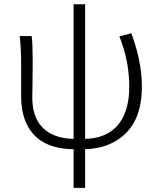

<svg xmlns="http://www.w3.org/2000/svg" viewBox="-20 -707 770 926"><path d="M555.7 -531.2 613.3 -546.9Q661.1 -418 664.1 -306.6Q664.1 -296.9 664.1 -287.1Q664.1 -101.6 539.1 -27.3Q476.6 9.8 390.6 12.7V199.2H335V12.7Q156.2 10.7 102.5 -123Q82 -173.8 82 -239.3V-394.5Q82 -470.7 75.2 -533.2H132.8Q137.7 -494.1 137.7 -412.1Q137.7 -374 136.7 -295.9Q135.7 -251 135.7 -237.3Q135.7 -95.7 246.1 -52.7Q285.2 -38.1 335 -37.1V-686.5H390.6V-37.1Q545.9 -42 588.9 -180.7Q603.5 -227.5 603.5 -287.1Q603.5 -399.4 565.4 -505.9Q560.5 -518.6 555.7 -531.2Z"/></svg>

Font: Taipei Sans TC Beta Light
Style: Regular
Weight: 300
Designer: JT Foundry
Foundry: JT Foundry
Version: Version 1.000